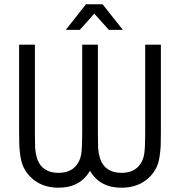

<svg xmlns="http://www.w3.org/2000/svg" viewBox="-20 -876 846 902"><path d="M383.8 -856H461.9L557.1 -735.8H491.2L422.9 -812L355 -735.8H289.1ZM69.8 -666H144V-250Q144 -203.1 145 -182.1Q146 -161.1 152.3 -137.9Q158.7 -114.7 171.9 -98.1Q200.2 -64 254.9 -64Q309.6 -64 337.9 -98.1Q356.9 -121.6 361.6 -152.3Q366.2 -183.1 366.2 -250V-666H439.9V-250Q439.9 -203.1 440.9 -182.1Q441.9 -161.1 448.2 -137.9Q454.6 -114.7 467.8 -98.1Q496.1 -64 550.8 -64Q605.5 -64 633.8 -98.1Q652.8 -121.6 657.5 -152.3Q662.1 -183.1 662.1 -250V-666H735.8V-250Q735.8 -210.4 734.9 -190.2Q733.9 -169.9 729.7 -140.6Q725.6 -111.3 715.1 -89.6Q704.6 -67.9 687 -48.8Q635.3 5.9 550.8 5.9Q448.7 5.9 402.8 -73.7Q356 5.9 254.9 5.9Q170.9 5.9 119.1 -48.8Q101.6 -67.9 91.1 -89.6Q80.6 -111.3 76.2 -140.4Q71.8 -169.4 70.8 -190.2Q69.8 -210.9 69.8 -250Z"/></svg>

Font: Gidolinya
Style: Regular
Weight: 400
Version: Version 1.0.3